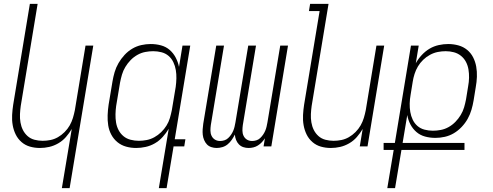

<svg xmlns="http://www.w3.org/2000/svg" viewBox="-20 -755 2540 990"><path d="M299 215 350 -90Q337 -68 320 -48.5Q303 -29 280.5 -16Q258 -3 234 2.5Q210 8 186 8Q159 8 134.5 1Q110 -6 91 -22.5Q72 -39 61 -61.5Q50 -84 45.5 -109.5Q41 -135 42.5 -162Q44 -189 48 -215L134 -735H174L87 -209Q84 -188 83 -166.5Q82 -145 85.5 -124Q89 -103 98 -85Q107 -67 122 -53.5Q137 -40 157.5 -34.5Q178 -29 200 -29Q220 -29 240 -33Q260 -37 278.5 -47.5Q297 -58 313 -74Q329 -90 339.5 -108.5Q350 -127 356 -147Q362 -167 366 -187L421 -520H461L339 215Z M696 -29Q716 -29 736.5 -33Q757 -37 776 -47.5Q795 -58 811 -73.5Q827 -89 838.5 -107.5Q850 -126 856 -146.5Q862 -167 866 -187L886 -307Q889 -329 889.5 -351Q890 -373 886.5 -394Q883 -415 874 -434Q865 -453 849.5 -466.5Q834 -480 813 -485.5Q792 -491 770 -491Q750 -491 729 -487Q708 -483 688.5 -472Q669 -461 653.5 -445Q638 -429 626.5 -410Q615 -391 609 -370.5Q603 -350 599 -329L579 -209Q576 -188 575.5 -166Q575 -144 578.5 -123Q582 -102 591.5 -84Q601 -66 616.5 -53Q632 -40 653 -34.5Q674 -29 696 -29ZM799 215 850 -91Q837 -69 819 -49Q801 -29 778.5 -16Q756 -3 731 2.5Q706 8 682 8Q655 8 630 1Q605 -6 585.5 -22Q566 -38 554 -60.5Q542 -83 538 -108.5Q534 -134 535 -161Q536 -188 540 -215L560 -335Q564 -359 571 -383Q578 -407 591 -429.5Q604 -452 622 -471.5Q640 -491 662 -504Q684 -517 708.5 -522.5Q733 -528 757 -528Q785 -528 810.5 -521Q836 -514 855 -497.5Q874 -481 886 -458Q898 -435 903 -410L921 -520H961L881 -37H936L930 0H875L839 215Z M1262 8Q1247 8 1234 3.5Q1221 -1 1211.5 -11Q1202 -21 1197 -34Q1192 -47 1191 -61Q1184 -47 1175 -34Q1166 -21 1154 -11Q1142 -1 1127 3.5Q1112 8 1097 8Q1083 8 1069.5 3.5Q1056 -1 1047 -10.5Q1038 -20 1032.5 -33Q1027 -46 1025.5 -60Q1024 -74 1025 -88.5Q1026 -103 1028 -117L1095 -520H1135L1067 -110Q1065 -96 1065 -81.5Q1065 -67 1071 -54.5Q1077 -42 1088.5 -35Q1100 -28 1115 -28Q1126 -28 1137 -31.5Q1148 -35 1156.5 -43Q1165 -51 1171.5 -60.5Q1178 -70 1182.5 -80.5Q1187 -91 1189.5 -102Q1192 -113 1194 -124L1260 -520H1300L1232 -110Q1230 -96 1230 -81.5Q1230 -67 1236 -54.5Q1242 -42 1253.5 -35Q1265 -28 1280 -28Q1291 -28 1302 -31.5Q1313 -35 1321.5 -43Q1330 -51 1336.5 -60.5Q1343 -70 1347.5 -80.5Q1352 -91 1354.5 -102Q1357 -113 1359 -124L1425 -520H1465L1379 0H1339L1346 -42Q1339 -31 1330 -21.5Q1321 -12 1310 -5Q1299 2 1286.5 5Q1274 8 1262 8Z M1686 8Q1659 8 1634.5 1Q1610 -6 1591 -22.5Q1572 -39 1561 -61.5Q1550 -84 1545.5 -109.5Q1541 -135 1542.5 -162Q1544 -189 1548 -215L1628 -698H1573L1579 -735H1674L1587 -209Q1584 -188 1583 -166.5Q1582 -145 1585.5 -124Q1589 -103 1598 -85Q1607 -67 1622 -53.5Q1637 -40 1657.5 -34.5Q1678 -29 1700 -29Q1720 -29 1740 -33Q1760 -37 1778.5 -47.5Q1797 -58 1813 -74Q1829 -90 1839.5 -108.5Q1850 -127 1856 -147Q1862 -167 1866 -187L1921 -520H1961L1875 0H1835L1850 -90Q1837 -68 1820 -48.5Q1803 -29 1780.5 -16Q1758 -3 1734 2.5Q1710 8 1686 8Z M1977 215 2010 18H1958V-18H2016L2099 -520H2139L2124 -429Q2136 -451 2154.5 -471Q2173 -491 2195 -504Q2217 -517 2242 -522.5Q2267 -528 2291 -528Q2318 -528 2343.5 -521Q2369 -514 2388.5 -498Q2408 -482 2419.5 -459.5Q2431 -437 2435.5 -411.5Q2440 -386 2439 -359Q2438 -332 2433 -305L2422 -237Q2418 -213 2411 -189Q2404 -165 2391.5 -142.5Q2379 -120 2360.5 -100.5Q2342 -81 2320 -68Q2298 -55 2273.5 -49.5Q2249 -44 2225 -44Q2197 -44 2171.5 -51Q2146 -58 2127 -74.5Q2108 -91 2096 -114Q2084 -137 2080 -162L2056 -18H2375V18H2050L2017 215ZM2212 -81Q2232 -81 2253 -85Q2274 -89 2293.5 -100Q2313 -111 2328.5 -127Q2344 -143 2355.5 -162Q2367 -181 2373 -201.5Q2379 -222 2383 -243L2394 -311Q2398 -332 2398.5 -354Q2399 -376 2395.5 -397Q2392 -418 2382.5 -436Q2373 -454 2357 -467Q2341 -480 2320.5 -485.5Q2300 -491 2278 -491Q2258 -491 2237.5 -487Q2217 -483 2197.5 -472.5Q2178 -462 2162 -446.5Q2146 -431 2135 -412.5Q2124 -394 2117.5 -373.5Q2111 -353 2108 -333L2097 -265Q2093 -243 2092.5 -221Q2092 -199 2095.5 -178Q2099 -157 2108 -138Q2117 -119 2132.5 -105.5Q2148 -92 2169 -86.5Q2190 -81 2212 -81Z"/></svg>

Font: Iosevka Term Curly Extralight
Style: Italic
Weight: 200
Italic angle: -9°
Designer: Belleve Invis
Foundry: Belleve Invis
Version: Version 32.3.0